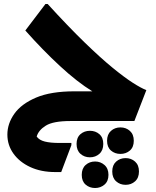

<svg xmlns="http://www.w3.org/2000/svg" viewBox="-20 -607 781 963"><path d="M334 0Q247 0 210 23Q173 46 164 78Q177 96 205 103Q233 110 277 110H338V121L287 256H257Q186 256 132 231Q78 206 47.5 163.5Q17 121 17 68Q17 13 52 -36.5Q87 -86 161 -117.5Q235 -149 354 -149H443Q367 -196 280.5 -276Q194 -356 107 -454L208 -587H219Q323 -473 404 -394.5Q485 -316 545 -267Q605 -218 646.5 -191.5Q688 -165 714 -155L654 0ZM517 99Q517 67 536.5 49.5Q556 32 584 32Q612 32 631.5 49.5Q651 67 651 99Q651 131 631.5 148Q612 165 584 165Q556 165 536.5 148Q517 131 517 99ZM364 115Q364 83 383.5 66Q403 49 431 49Q459 49 478.5 66Q498 83 498 115Q498 147 478.5 164.5Q459 182 431 182Q403 182 383.5 164.5Q364 147 364 115ZM543 253Q543 221 562.5 203.5Q582 186 610 186Q638 186 657.5 203.5Q677 221 677 253Q677 285 657.5 302.5Q638 320 610 320Q582 320 562.5 302.5Q543 285 543 253ZM390 270Q390 238 409.5 220.5Q429 203 457 203Q484 203 504 220.5Q524 238 524 270Q524 302 504 319Q484 336 457 336Q429 336 409.5 319Q390 302 390 270Z"/></svg>

Font: Kufam
Style: Bold Italic
Weight: 700
Italic angle: -11°
Designer: Artur Schmal
Foundry: Original Type
Version: Version 1.301; ttfautohint (v1.8.3)